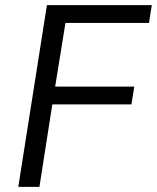

<svg xmlns="http://www.w3.org/2000/svg" viewBox="-20 -725 609 745"><path d="M51 0 162 -705H569L558 -636H234L194 -389H501L490 -320H183L133 0Z"/></svg>

Font: Nunito Sans 10pt SemiCondensed
Style: Italic
Weight: 400
Width: 4
Italic angle: -9°
Designer: Vernon Adams
Foundry: Vernon Adams
Version: Version 3.101;gftools[0.9.27]